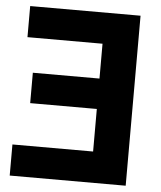

<svg xmlns="http://www.w3.org/2000/svg" viewBox="-52 -756 687 818"><g transform="rotate(5 291.5 -346.5)"><path d="M516 17V-710H44V-577H365V-428H80V-298H365V-116H20V17Z"/></g></svg>

Font: Repo Bold
Style: Bold
Weight: 700
Designer: Stefan Peev
Foundry: Context Ltd
Version: Version 1.502